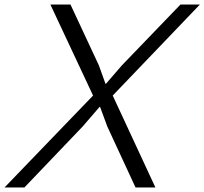

<svg xmlns="http://www.w3.org/2000/svg" viewBox="-70 -830 905 850"><path d="M618 0H530L405 -270L373 -357H371L296 -270L38 0H-50L342 -407L153 -810H242L368 -540L397 -459H399L469 -540L729 -810H815L429 -407Z"/></svg>

Font: TypoPRO Sinkin Sans
Style: 300 Light Italic
Weight: 300
Italic angle: -112°
Designer: Keith Bates
Foundry: K-Type
Version: Sinkin Sans (version 1.0)  by Keith Bates   •   © 2014   www